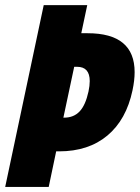

<svg xmlns="http://www.w3.org/2000/svg" viewBox="-57 -734 548 754"><path d="M287.1 -603.5Q471.7 -603.5 471.7 -450.7Q471.7 -418.5 463.4 -379.4Q439 -263.7 364.7 -201.7Q290.5 -139.6 174.8 -139.6H163.6L134.3 0H-36.6L114.7 -713.9H285.6L262.2 -603.5ZM195.3 -272Q232.4 -272 255.6 -296.4Q278.8 -320.8 290.5 -374.5Q295.4 -397.5 295.4 -415.5Q295.4 -471.7 245.6 -471.7H234.4L191.9 -272Z"/></svg>

Font: Open Sans Hebrew Condensed Extra Bold
Style: Italic
Weight: 800
Width: 3
Italic angle: -12°
Foundry: Ascender Corporation, Yanek Iontef
Version: Version 2.001;PS 002.001;hotconv 1.0.70;makeotf.lib2.5.58329